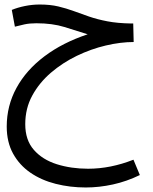

<svg xmlns="http://www.w3.org/2000/svg" viewBox="-20 -436 679 850"><path d="M359.9 394Q290 394 226.6 377.9Q163.1 361.8 114.5 328.4Q65.9 294.9 37.8 243.9Q9.8 192.9 9.8 124Q9.8 32.2 53 -46.9Q96.2 -126 176.5 -186.5Q256.8 -247.1 368.2 -284.2Q318.8 -299.8 265.4 -316.4Q211.9 -333 141.1 -333Q110.8 -333 88.4 -328.1Q65.9 -323.2 45.9 -317.9L32.2 -392.1Q58.1 -402.8 90.6 -409.4Q123 -416 155.8 -416Q202.1 -416 238 -407.5Q273.9 -398.9 306.4 -387Q338.9 -375 375 -362.5Q411.1 -350.1 455.6 -341.6Q500 -333 561 -332H569.8L571.8 -250Q514.2 -250 448.5 -234.6Q382.8 -219.2 319.8 -188.7Q256.8 -158.2 205.3 -114Q153.8 -69.8 122.8 -12.9Q91.8 43.9 91.8 113.8Q91.8 184.1 129.9 227.5Q168 271 231.4 291Q294.9 311 370.1 311Q469.2 311 570.8 271L599.1 338.9Q541 367.2 480 380.6Q418.9 394 359.9 394Z"/></svg>

Font: Kurinto Seri
Style: Regular
Weight: 400
Designer: Kurinto was developed by Clint Goss from a range of fonts that are compatible with the SIL Open Font License Version 1.1
Foundry: Clinton F. Goss
Version: Version 2.196; July 25, 2020